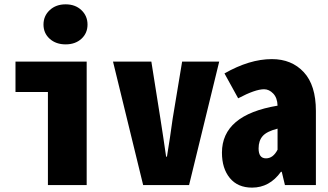

<svg xmlns="http://www.w3.org/2000/svg" viewBox="-20 -858 1520 890"><path d="M202.1 0V-431.6H51.8V-572.3H381.8V0ZM357.4 -678.2Q329.1 -652.3 284.2 -652.3Q239.3 -652.3 210.4 -678.2Q181.6 -704.1 181.6 -744.1Q181.6 -784.2 210.4 -811Q239.3 -837.9 284.2 -837.9Q329.1 -837.9 357.4 -811Q385.7 -784.2 385.7 -744.1Q385.7 -704.1 357.4 -678.2Z M643.6 0 503.9 -572.3H681.6L723.6 -307.6Q727.5 -280.3 736.8 -221.7Q746.1 -163.1 750 -131.8H753.9Q768.6 -220.7 780.3 -307.6L824.2 -572.3H996.1L856.4 0Z M1148.4 11.7Q1082 11.7 1045.4 -32.7Q1008.8 -77.1 1008.8 -150.4Q1008.8 -325.2 1266.6 -368.2Q1265.6 -404.3 1246.6 -424.3Q1227.5 -444.3 1204.1 -444.3Q1163.1 -444.3 1084 -402.3L1020.5 -517.6Q1136.7 -584 1240.2 -584Q1332 -584 1388.2 -523.4Q1444.3 -462.9 1444.3 -343.8V0H1300.8L1286.1 -61.5H1282.2Q1229.5 11.7 1148.4 11.7ZM1212.9 -124Q1246.1 -124 1266.6 -164.1V-261.7Q1216.8 -249 1197.8 -227.5Q1178.7 -206.1 1178.7 -169.9Q1178.7 -124 1212.9 -124Z"/></svg>

Font: Gen Shin Gothic Monospace Heavy
Style: Bold
Weight: 800
Designer: [Source Han Sans]
Ryoko NISHIZUKA  (kana & ideographs); Paul D. Hunt (Latin, Greek & Cyrillic); Wenlong ZHANG  (bopomofo
Version: Version 1.002.20150607